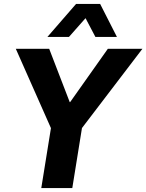

<svg xmlns="http://www.w3.org/2000/svg" viewBox="-20 -952 741 972"><path d="M189 0 248 -366 258 -258 60 -705H229L333 -435H335L526 -705H701L360 -258L405 -366L346 0ZM220 -765 365 -932H487L572 -765H463L413 -860L329 -765Z"/></svg>

Font: Nunito Sans 7pt SemiCondensed ExtraBold
Style: Italic
Weight: 800
Width: 4
Italic angle: -9°
Designer: Vernon Adams
Foundry: Vernon Adams
Version: Version 3.101;gftools[0.9.27]